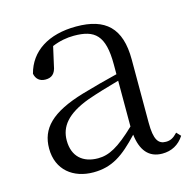

<svg xmlns="http://www.w3.org/2000/svg" viewBox="-85 -613 721 713"><g transform="rotate(-15 275.5 -256.0)"><path d="M455 13C490 13 519 -2 539 -33L524 -49C508 -32 496 -26 479 -26C450 -26 435 -45 435 -111V-354C435 -476 379 -526 267 -526C160 -526 88 -479 67 -398C71 -377 85 -365 107 -365C130 -365 145 -376 150 -407L166 -478C195 -490 223 -495 250 -495C330 -495 366 -466 366 -354V-316C321 -305 272 -292 228 -279C100 -241 53 -190 53 -114C53 -31 113 14 190 14C262 14 307 -18 368 -83C375 -23 402 13 455 13ZM366 -115C300 -52 262 -32 220 -32C162 -32 124 -64 124 -126C124 -179 156 -221 242 -253C279 -266 323 -279 366 -291Z"/></g></svg>

Font: Noto Serif JP Light
Style: Regular
Weight: 300
Designer: Ryoko NISHIZUKA 西塚涼子 (kana & ideographs); Frank Grießhammer (Latin, Greek & Cyrillic); Wenlong ZHANG 张文龙 (bopomofo); San
Foundry: Adobe
Version: Version 2.001;hotconv 1.1.0;makeotfexe 2.6.0